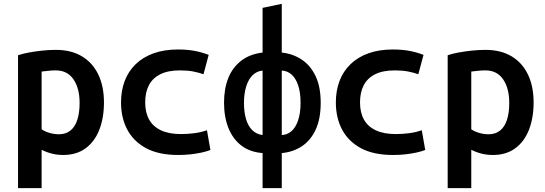

<svg xmlns="http://www.w3.org/2000/svg" viewBox="-20 -796 2840 1001"><path d="M74 185V-508Q97 -516 129.5 -522Q162 -528 198.5 -532Q235 -536 271 -536Q351 -536 407 -502.5Q463 -469 492.5 -407.5Q522 -346 522 -262Q522 -182 498 -120Q474 -58 426.5 -23Q379 12 310 12Q279 12 251 5Q223 -2 197 -15V185ZM287 -96Q324 -96 348 -116Q372 -136 383.5 -172.5Q395 -209 395 -259Q395 -336 363 -382.5Q331 -429 271 -429Q248 -429 228.5 -426.5Q209 -424 197 -423V-122Q212 -111 237 -103.5Q262 -96 287 -96Z M909 12Q808 12 742.5 -23Q677 -58 644 -119.5Q611 -181 611 -262Q611 -323 630 -373.5Q649 -424 687 -461Q725 -498 780.5 -518Q836 -538 908 -538Q953 -538 990.5 -531.5Q1028 -525 1068 -510L1041 -409Q1015 -418 986.5 -423.5Q958 -429 918 -429Q856 -429 816 -409Q776 -389 756.5 -352Q737 -315 737 -262Q737 -209 757.5 -172.5Q778 -136 819.5 -116.5Q861 -97 924 -97Q957 -97 992.5 -101.5Q1028 -106 1059 -117L1077 -14Q1056 -6 1030.5 -0.5Q1005 5 975 8.5Q945 12 909 12Z M1349 185V2Q1283 -3 1238.5 -37Q1194 -71 1171 -128.5Q1148 -186 1148 -261Q1148 -333 1170 -388.5Q1192 -444 1237 -479Q1282 -514 1349 -522V-755L1449 -776V-522Q1506 -516 1552 -486Q1598 -456 1625 -400Q1652 -344 1652 -260Q1652 -176 1625.5 -119.5Q1599 -63 1553 -33Q1507 -3 1449 2V185ZM1349 -92V-428Q1318 -425 1296.5 -403.5Q1275 -382 1263.5 -345Q1252 -308 1252 -259Q1252 -210 1263 -174Q1274 -138 1295.5 -117Q1317 -96 1349 -92ZM1449 -92Q1478 -93 1500 -112.5Q1522 -132 1534.5 -169.5Q1547 -207 1547 -260Q1547 -314 1534.5 -351Q1522 -388 1500 -407.5Q1478 -427 1449 -428Z M2029 12Q1928 12 1862.5 -23Q1797 -58 1764 -119.5Q1731 -181 1731 -262Q1731 -323 1750 -373.5Q1769 -424 1807 -461Q1845 -498 1900.5 -518Q1956 -538 2028 -538Q2073 -538 2110.5 -531.5Q2148 -525 2188 -510L2161 -409Q2135 -418 2106.5 -423.5Q2078 -429 2038 -429Q1976 -429 1936 -409Q1896 -389 1876.5 -352Q1857 -315 1857 -262Q1857 -209 1877.5 -172.5Q1898 -136 1939.5 -116.5Q1981 -97 2044 -97Q2077 -97 2112.5 -101.5Q2148 -106 2179 -117L2197 -14Q2176 -6 2150.5 -0.5Q2125 5 2095 8.5Q2065 12 2029 12Z M2314 185V-508Q2337 -516 2369.5 -522Q2402 -528 2438.5 -532Q2475 -536 2511 -536Q2591 -536 2647 -502.5Q2703 -469 2732.5 -407.5Q2762 -346 2762 -262Q2762 -182 2738 -120Q2714 -58 2666.5 -23Q2619 12 2550 12Q2519 12 2491 5Q2463 -2 2437 -15V185ZM2527 -96Q2564 -96 2588 -116Q2612 -136 2623.5 -172.5Q2635 -209 2635 -259Q2635 -336 2603 -382.5Q2571 -429 2511 -429Q2488 -429 2468.5 -426.5Q2449 -424 2437 -423V-122Q2452 -111 2477 -103.5Q2502 -96 2527 -96Z"/></svg>

Font: Ubuntu Sans Mono SemiBold
Style: Regular
Weight: 600
Monospace: yes
Designer: Dalton Maag Ltd
Foundry: Dalton Maag Ltd
Version: Version 1.006